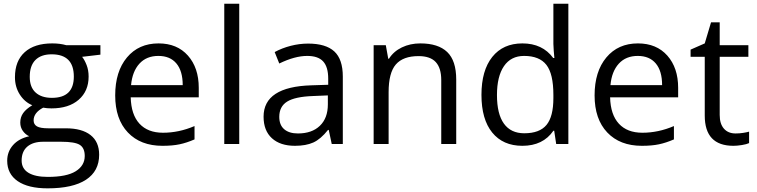

<svg xmlns="http://www.w3.org/2000/svg" viewBox="-20 -780 4099 1040"><path d="M523.9 -535.2V-483.9L424.8 -472.2Q438.5 -455.1 449.2 -427.5Q460 -399.9 460 -365.2Q460 -286.6 406.2 -239.7Q352.5 -192.9 258.8 -192.9Q234.9 -192.9 213.9 -196.8Q162.1 -169.4 162.1 -127.9Q162.1 -106 180.2 -95.5Q198.2 -85 242.2 -85H336.9Q423.8 -85 470.5 -48.3Q517.1 -11.7 517.1 58.1Q517.1 147 445.8 193.6Q374.5 240.2 237.8 240.2Q132.8 240.2 75.9 201.2Q19 162.1 19 90.8Q19 42 50.3 6.3Q81.5 -29.3 138.2 -42Q117.7 -51.3 103.8 -70.8Q89.8 -90.3 89.8 -116.2Q89.8 -145.5 105.5 -167.5Q121.1 -189.5 154.8 -210Q113.3 -227.1 87.2 -268.1Q61 -309.1 61 -361.8Q61 -449.7 113.8 -497.3Q166.5 -544.9 263.2 -544.9Q305.2 -544.9 338.9 -535.2ZM97.2 89.8Q97.2 133.3 133.8 155.8Q170.4 178.2 238.8 178.2Q340.8 178.2 389.9 147.7Q439 117.2 439 64.9Q439 21.5 412.1 4.6Q385.3 -12.2 311 -12.2H213.9Q158.7 -12.2 127.9 14.2Q97.2 40.5 97.2 89.8ZM141.1 -363.8Q141.1 -307.6 172.9 -278.8Q204.6 -250 261.2 -250Q379.9 -250 379.9 -365.2Q379.9 -485.8 259.8 -485.8Q202.6 -485.8 171.9 -455.1Q141.1 -424.3 141.1 -363.8Z M859.9 9.8Q741.2 9.8 672.6 -62.5Q604 -134.8 604 -263.2Q604 -392.6 667.7 -468.8Q731.4 -544.9 838.9 -544.9Q939.5 -544.9 998 -478.8Q1056.6 -412.6 1056.6 -304.2V-252.9H688Q690.4 -158.7 735.6 -109.9Q780.8 -61 862.8 -61Q949.2 -61 1033.7 -97.2V-24.9Q990.7 -6.3 952.4 1.7Q914.1 9.8 859.9 9.8ZM837.9 -477.1Q773.4 -477.1 735.1 -435.1Q696.8 -393.1 689.9 -318.8H969.7Q969.7 -395.5 935.5 -436.3Q901.4 -477.1 837.9 -477.1Z M1275.9 0H1194.8V-759.8H1275.9Z M1776.9 0 1760.7 -76.2H1756.8Q1716.8 -25.9 1677 -8.1Q1637.2 9.8 1577.6 9.8Q1498 9.8 1452.9 -31.2Q1407.7 -72.3 1407.7 -147.9Q1407.7 -310.1 1667 -317.9L1757.8 -320.8V-354Q1757.8 -417 1730.7 -447Q1703.6 -477.1 1644 -477.1Q1577.1 -477.1 1492.7 -436L1467.8 -498Q1507.3 -519.5 1554.4 -531.7Q1601.6 -543.9 1648.9 -543.9Q1744.6 -543.9 1790.8 -501.5Q1836.9 -459 1836.9 -365.2V0ZM1593.8 -57.1Q1669.4 -57.1 1712.6 -98.6Q1755.9 -140.1 1755.9 -214.8V-263.2L1674.8 -259.8Q1578.1 -256.3 1535.4 -229.7Q1492.7 -203.1 1492.7 -147Q1492.7 -103 1519.3 -80.1Q1545.9 -57.1 1593.8 -57.1Z M2370.1 0V-346.2Q2370.1 -411.6 2340.3 -443.8Q2310.5 -476.1 2247.1 -476.1Q2163.1 -476.1 2124 -430.7Q2085 -385.3 2085 -280.8V0H2003.9V-535.2H2069.8L2083 -461.9H2086.9Q2111.8 -501.5 2156.7 -523.2Q2201.7 -544.9 2256.8 -544.9Q2353.5 -544.9 2402.3 -498.3Q2451.2 -451.7 2451.2 -349.1V0Z M2981.9 -71.8H2977.5Q2921.4 9.8 2809.6 9.8Q2704.6 9.8 2646.2 -62Q2587.9 -133.8 2587.9 -266.1Q2587.9 -398.4 2646.5 -471.7Q2705.1 -544.9 2809.6 -544.9Q2918.5 -544.9 2976.6 -465.8H2982.9L2979.5 -504.4L2977.5 -542V-759.8H3058.6V0H2992.7ZM2819.8 -58.1Q2902.8 -58.1 2940.2 -103.3Q2977.5 -148.4 2977.5 -249V-266.1Q2977.5 -379.9 2939.7 -428.5Q2901.9 -477.1 2818.8 -477.1Q2747.6 -477.1 2709.7 -421.6Q2671.9 -366.2 2671.9 -265.1Q2671.9 -162.6 2709.5 -110.4Q2747.1 -58.1 2819.8 -58.1Z M3456.5 9.8Q3337.9 9.8 3269.3 -62.5Q3200.7 -134.8 3200.7 -263.2Q3200.7 -392.6 3264.4 -468.8Q3328.1 -544.9 3435.5 -544.9Q3536.1 -544.9 3594.7 -478.8Q3653.3 -412.6 3653.3 -304.2V-252.9H3284.7Q3287.1 -158.7 3332.3 -109.9Q3377.4 -61 3459.5 -61Q3545.9 -61 3630.4 -97.2V-24.9Q3587.4 -6.3 3549.1 1.7Q3510.7 9.8 3456.5 9.8ZM3434.6 -477.1Q3370.1 -477.1 3331.8 -435.1Q3293.5 -393.1 3286.6 -318.8H3566.4Q3566.4 -395.5 3532.2 -436.3Q3498 -477.1 3434.6 -477.1Z M3964.4 -57.1Q3985.8 -57.1 4005.9 -60.3Q4025.9 -63.5 4037.6 -66.9V-4.9Q4024.4 1.5 3998.8 5.6Q3973.1 9.8 3952.6 9.8Q3797.4 9.8 3797.4 -153.8V-472.2H3720.7V-511.2L3797.4 -544.9L3831.5 -659.2H3878.4V-535.2H4033.7V-472.2H3878.4V-157.2Q3878.4 -108.9 3901.4 -83Q3924.3 -57.1 3964.4 -57.1Z"/></svg>

Font: f07686384
Style: Regular
Weight: 400
Foundry: Ascender Corporation
Version: Version 1.10